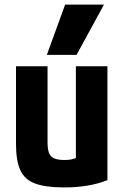

<svg xmlns="http://www.w3.org/2000/svg" viewBox="-20 -810 540 840"><path d="M259.7 10Q179.7 10 133.8 -7Q87.8 -24 68.9 -65.5Q50 -107 50 -180V-520H188V-188Q188 -157.8 194.5 -140.8Q201 -123.8 217.5 -116.9Q234 -110 262 -110Q279 -110 292 -112.5Q305 -115 321.5 -122.5Q338 -130 364 -144L312 -58V-520H450V-22Q371.1 10 259.7 10ZM315 -570H185L265 -790H435Z"/></svg>

Font: M PLUS 1 Code
Style: Regular
Weight: 400
Designer: Coji Morishita
Foundry: UNDERFOREST DESIGN
Version: Version 1.005